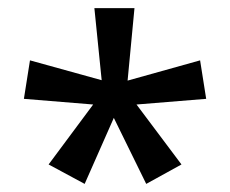

<svg xmlns="http://www.w3.org/2000/svg" viewBox="-20 -813 568 474"><path d="M312 -793H213L231 -615L54 -664L39 -569L210 -555L100 -407L189 -359L261 -522L341 -359L428 -407L317 -555L489 -569L474 -664L295 -614Z"/></svg>

Font: Noto Sans Kannada Condensed Medium
Style: Regular
Weight: 500
Width: 3
Designer: Jelle Bosma - Monotype Design Team
Foundry: Monotype Imaging Inc.
Version: Version 2.005